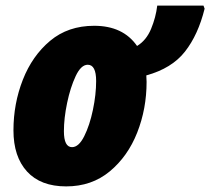

<svg xmlns="http://www.w3.org/2000/svg" viewBox="-20 -655 750 685"><path d="M503 -363Q503 -368 502.5 -374Q502 -380 502 -386Q593 -411 640 -471Q687 -531 710 -624L706 -635H541Q536 -593 519 -552Q502 -511 469 -491Q419 -563 316 -563Q223 -563 159 -509.5Q95 -456 61.5 -370.5Q28 -285 28 -190Q28 -96 76.5 -43Q125 10 216 10Q307 10 371.5 -43.5Q436 -97 469.5 -182Q503 -267 503 -363ZM208 -187Q208 -233 219.5 -288Q231 -343 250 -383.5Q269 -424 293 -424Q323 -424 323 -366Q323 -318 311.5 -263Q300 -208 280.5 -169Q261 -130 237 -130Q208 -130 208 -187Z"/></svg>

Font: Noto Sans Display SemiCondensed Black
Style: Italic
Weight: 900
Width: 4
Designer: Monotype Design team
Foundry: Monotype Imaging Inc.
Version: 1.000